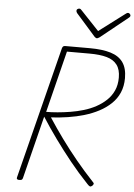

<svg xmlns="http://www.w3.org/2000/svg" viewBox="-70 -1175 867 1242"><g transform="rotate(5 363.5 -554.0)"><path d="M103 14Q94 14 89.5 10.5Q85 7 87 -1L304 -860Q307 -868 311 -871.5Q315 -875 328 -875H484Q565 -875 619 -858.5Q673 -842 700 -804Q727 -766 727 -702Q727 -649 709 -607.5Q691 -566 658 -534.5Q625 -503 581.5 -480Q538 -457 487.5 -442Q437 -427 382 -418.5Q327 -410 272 -407Q315 -341 363 -275Q411 -209 464.5 -144Q518 -79 578 -15Q586 -8 585 -2.5Q584 3 576 11Q567 18 560.5 15Q554 12 545 2Q482 -64 427 -132.5Q372 -201 322 -270Q272 -339 228 -408L126 -1Q124 7 119.5 10.5Q115 14 103 14ZM238 -440Q271 -440 311.5 -443.5Q352 -447 395 -454Q438 -461 480 -473.5Q522 -486 559 -506Q596 -526 625 -553.5Q654 -581 670.5 -617.5Q687 -654 687 -702Q687 -754 664 -784.5Q641 -815 596.5 -827.5Q552 -840 485 -840H338ZM710 -1124Q717 -1124 722 -1118.5Q727 -1113 727 -1108Q727 -1104 725.5 -1101.5Q724 -1099 720 -1095L541 -951Q534 -947 530.5 -945Q527 -943 523 -943Q519 -943 516 -945Q513 -947 508 -951L381 -1095Q380 -1098 378 -1101.5Q376 -1105 376 -1107Q376 -1116 382 -1120Q388 -1124 394 -1124Q398 -1124 401.5 -1122Q405 -1120 408 -1116L527 -990L694 -1116Q701 -1121 703.5 -1122.5Q706 -1124 710 -1124Z"/></g></svg>

Font: Playwrite IS Thin
Style: Regular
Weight: 250
Designer: Veronika Burian, José Scaglione
Foundry: TypeTogether
Version: Version 1.002